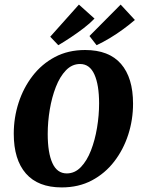

<svg xmlns="http://www.w3.org/2000/svg" viewBox="-20 -804 621 837"><path d="M249 13Q146 13 93 -47.5Q40 -108 40 -221Q40 -291 61 -356Q82 -421 122 -473Q162 -525 219.5 -555.5Q277 -586 351 -586Q455 -586 507.5 -525.5Q560 -465 560 -352Q560 -282 539 -217Q518 -152 478 -100Q438 -48 380.5 -17.5Q323 13 249 13ZM271 -48Q306 -48 332.5 -75.5Q359 -103 376.5 -148Q394 -193 403 -247Q412 -301 412 -353Q412 -434 391.5 -479.5Q371 -525 329 -525Q294 -525 267.5 -497.5Q241 -470 223.5 -425Q206 -380 197 -326.5Q188 -273 188 -220Q188 -138 208.5 -93Q229 -48 271 -48ZM199 -644 324 -784 392 -723Q372 -702 344.5 -681Q317 -660 288.5 -641Q260 -622 234 -607ZM370 -647 506 -784 568 -717Q546 -698 517.5 -677Q489 -656 459 -638Q429 -620 401 -607Z"/></svg>

Font: Rasa
Style: Bold Italic
Weight: 700
Italic angle: -7.10001°
Designer: Anna Giedrys (Yrsa+Rasa design), David Brezina (Yrsa art-direction, Rasa art-direction, design)
Foundry: Rosetta Type Foundry
Version: Version 2.004